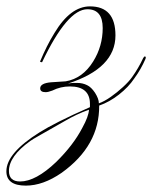

<svg xmlns="http://www.w3.org/2000/svg" viewBox="-44 -356 477 602"><path d="M37 226Q-24 226 -24 181Q-24 124 80 59Q102 45 141.5 25Q181 5 238 -20V-30Q238 -85 175 -85Q146 -85 120 -72Q107 -67 99 -67Q82 -67 82 -79Q82 -95 116 -98L162 -101Q215 -110 248 -163Q278 -211 278 -268Q278 -327 230 -327Q167 -327 88 -161H86L82 -162V-164Q92 -188 103 -210Q114 -232 127 -253Q177 -336 238 -336Q318 -336 318 -245Q318 -142 169 -94Q180 -96 187 -96Q194 -96 198 -96Q215 -96 229 -89Q242 -83 254 -65Q266 -46 266 -32Q283 -38 303 -52Q323 -66 341.5 -83Q360 -100 370 -114Q390 -142 405 -174Q408 -179 410 -179Q415 -179 412 -171Q405 -155 396.5 -140Q388 -125 377 -110Q359 -83 329 -59.5Q299 -36 267 -25Q268 101 149 186Q91 226 37 226ZM19 213Q68 213 132 152Q186 99 214 45Q234 9 235 -12Q215 -5 196 4Q177 13 160 23Q111 51 83.5 66.5Q56 82 51 86Q-16 134 -16 180Q-16 213 19 213Z"/></svg>

Font: Imperial Script
Style: Regular
Weight: 400
Designer: Robert E. Leuschke
Foundry: Robert E. Leuschke
Version: Version 1.010; ttfautohint (v1.8.3)